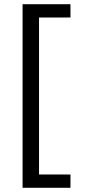

<svg xmlns="http://www.w3.org/2000/svg" viewBox="-20 -778 401 910"><path d="M87 -758H314V-695H165V49H314V112H87Z"/></svg>

Font: KoHo Medium
Style: Regular
Weight: 500
Version: Version 1.000; ttfautohint (v1.6)